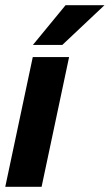

<svg xmlns="http://www.w3.org/2000/svg" viewBox="-25 -720 422 740"><path d="M-4.7 0 101.3 -500H241.3L135.3 0ZM377.7 -700 215 -546.7H101.7L227.7 -700Z"/></svg>

Font: Epunda Sans Light
Style: Italic
Weight: 300
Italic angle: -12.0243°
Designer: Simon Atzbach
Foundry: typofactur
Version: Version 2.204